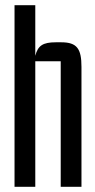

<svg xmlns="http://www.w3.org/2000/svg" viewBox="-20 -720 368 740"><path d="M294 -462C294 -532 277 -557 216 -557H195C145 -557 126 -544 116 -505V-700H36V0H116V-484H214V0H294Z"/></svg>

Font: Queering
Style: Regular
Weight: 400
Designer: Adam Naccarato
Foundry: adamnac
Version: Version 2.000;hotconv 1.0.109;makeotfexe 2.5.65596